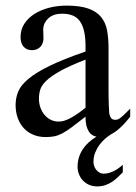

<svg xmlns="http://www.w3.org/2000/svg" viewBox="-20 -480 484 684"><path d="M417.5 133.8Q409.2 142.1 399.9 151.1Q390.6 160.2 379.6 167.5Q368.7 174.8 355.5 179.4Q342.3 184.1 326.2 184.1Q310.5 184.1 297.6 178.5Q284.7 172.9 275.6 163.3Q266.6 153.8 261.5 141.1Q256.3 128.4 256.3 114.3Q256.3 80.1 274.9 51.8Q290.5 27.3 323.7 6.8Q320.3 5.9 316.4 4.9Q307.1 1.5 300 -6.8Q293 -15.1 288.8 -29.1Q284.7 -43 284.7 -64.5Q255.4 -41.5 236.1 -27.1Q216.8 -12.7 201.9 -4.9Q187 2.9 173.6 5.6Q160.2 8.3 142.6 8.3Q118.7 8.3 99.1 0.2Q79.6 -7.8 65.4 -22.7Q51.3 -37.6 43.5 -58.8Q35.6 -80.1 35.6 -106Q35.6 -130.9 44.7 -153.3Q53.7 -175.8 80.6 -198.5Q107.4 -221.2 156.2 -245.1Q205.1 -269 284.7 -296.4V-314.9Q284.7 -347.2 279.5 -369.1Q274.4 -391.1 264.2 -405Q253.9 -418.9 238.3 -425Q222.7 -431.2 201.2 -431.2Q170.4 -431.2 152.8 -415.3Q135.3 -399.4 133.8 -376.5L134.8 -347.2Q135.7 -326.2 124.3 -313.7Q112.8 -301.3 94.2 -301.3Q74.7 -301.3 64 -313.7Q53.2 -326.2 53.2 -348.1Q53.2 -374.5 66.7 -395.3Q80.1 -416 102.8 -430.4Q125.5 -444.8 155 -452.4Q184.6 -460 216.8 -460Q265.1 -460 294.7 -449.5Q324.2 -439 340.3 -419.2Q356.4 -399.4 361.6 -371.1Q366.7 -342.8 366.7 -307.6V-155.3Q366.7 -124 367.7 -104Q368.7 -84 369.1 -77.1Q371.6 -64 376.5 -58.6Q381.3 -53.2 390.6 -53.2Q395 -53.2 398.9 -54.4Q402.8 -55.7 408.2 -59.6Q413.6 -63.5 421.9 -71.3Q430.2 -79.1 443.8 -92.8V-64.5Q407.2 -16.6 372.6 0H373.5Q364.7 5.4 354.2 14.4Q343.8 23.4 334.5 35.9Q325.2 48.3 319.1 63.7Q313 79.1 313 97.2Q313 104 315.4 111.3Q317.9 118.7 322.8 124.8Q327.6 130.9 334.2 134.8Q340.8 138.7 349.6 138.7Q364.7 138.7 382.3 130.9Q399.9 123 417.5 106.9ZM284.7 -267.6Q228 -245.6 195.1 -227.3Q162.1 -209 145 -192.4Q127.9 -175.8 123.3 -160.4Q118.7 -145 118.7 -128.9Q118.7 -111.3 124 -96.7Q129.4 -82 138.4 -71Q147.5 -60.1 159.9 -53.7Q172.4 -47.4 186.5 -46.9Q205.6 -45.9 229.7 -58.6Q253.9 -71.3 284.7 -96.2Z"/></svg>

Font: Doulos SIL Am
Style: Regular
Weight: 400
Designer: Walt Agee, Victor Gaultney, Peter Martin, Debbi Hosken, Becca Hirsbrunner
Foundry: SIL International
Version: Version 5.000